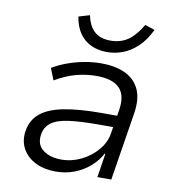

<svg xmlns="http://www.w3.org/2000/svg" viewBox="-80 -777 779 857"><g transform="rotate(10 309.0 -349.0)"><path d="M228 8Q176 8 137 -11.5Q98 -31 78.5 -65.5Q59 -100 65 -145Q73 -198 110.5 -228.5Q148 -259 216.5 -272Q285 -285 383 -285H469L461 -232H381Q300 -232 247.5 -225Q195 -218 168 -198Q141 -178 136 -141Q130 -96 162 -72.5Q194 -49 244 -49Q291 -49 334 -70Q377 -91 407 -126.5Q437 -162 443 -204L461 -314Q471 -381 439 -412.5Q407 -444 336 -444Q290 -444 244 -432Q198 -420 149 -391L128 -444Q160 -463 196.5 -476Q233 -489 271 -496Q309 -503 346 -503Q411 -503 455.5 -482Q500 -461 520 -418Q540 -375 529 -307L480 0H417L434 -109H431Q413 -75 382.5 -48.5Q352 -22 313 -7Q274 8 228 8ZM361 -557Q322 -557 290 -571.5Q258 -586 237 -616Q216 -646 209 -691L259 -706Q269 -657 296 -633.5Q323 -610 368 -610Q412 -610 445 -631.5Q478 -653 510 -706L554 -691Q531 -643 500 -613.5Q469 -584 434 -570.5Q399 -557 361 -557Z"/></g></svg>

Font: Nunito Sans 7pt Light
Style: Italic
Weight: 300
Italic angle: -9°
Designer: Vernon Adams
Foundry: Vernon Adams
Version: Version 3.101;gftools[0.9.27]